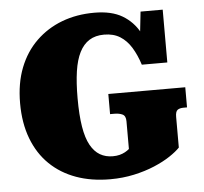

<svg xmlns="http://www.w3.org/2000/svg" viewBox="-53 -783 908 855"><g transform="rotate(-5 401.5 -355.5)"><path d="M722 -234V-97Q706 -80 676 -60Q646 -40 604.5 -22.5Q563 -5 512.5 6Q462 17 406 17Q322 17 254 -7.5Q186 -32 137 -79.5Q88 -127 61.5 -196.5Q35 -266 35 -355Q35 -444 62 -513Q89 -582 138.5 -630Q188 -678 254 -703Q320 -728 399 -728Q476 -728 524 -699.5Q572 -671 599 -621.5Q626 -572 640 -507L586 -541L605 -715H704V-479H590Q576 -523 555.5 -556.5Q535 -590 505.5 -608.5Q476 -627 434 -627Q395 -627 368 -610Q341 -593 324 -559.5Q307 -526 299.5 -475Q292 -424 292 -355Q292 -280 300.5 -228Q309 -176 326.5 -144.5Q344 -113 369 -98.5Q394 -84 426 -84Q443 -84 456.5 -87.5Q470 -91 481 -97Q492 -103 500 -110V-234Q500 -258 485.5 -265Q471 -272 449 -272H430V-362H774V-272H759Q741 -272 731.5 -265Q722 -258 722 -234Z"/></g></svg>

Font: Roboto Serif 20pt Black
Style: Regular
Weight: 900
Version: Version 1.008